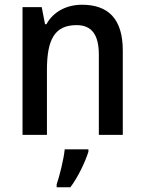

<svg xmlns="http://www.w3.org/2000/svg" viewBox="-20 -569 611 810"><path d="M326 -549C264 -549 206 -522 176 -467H170L156 -539H75V0H178V-273C178 -400 209 -463 303 -463C368 -463 397 -421 397 -338V0H498V-356C498 -489 437 -549 326 -549ZM353 71V61H253C249 103 231 174 219 209V221H277C310 177 340 113 353 71Z"/></svg>

Font: Noto Sans Devanagari UI SemiCondensed Medium
Style: Regular
Weight: 500
Width: 4
Designer: Jelle Bosma - Monotype Design Team
Foundry: Monotype Imaging Inc.
Version: Version 2.004